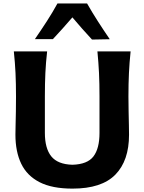

<svg xmlns="http://www.w3.org/2000/svg" viewBox="-20 -1090 845 1124"><path d="M404.3 14.2Q285.2 14.2 211.7 -23.4Q138.2 -61 104.2 -131.6Q70.3 -202.1 70.3 -301.8Q70.3 -323.2 71.3 -359.1Q72.3 -395 73 -438.2Q73.7 -481.4 73.7 -524.9Q73.7 -601.1 70.8 -662.4Q67.9 -723.6 61 -789.1H255.9Q248.5 -723.6 245.6 -662.4Q242.7 -601.1 242.7 -524.9V-312Q242.7 -221.2 280.3 -174.6Q317.9 -127.9 403.8 -125.5Q491.7 -127.9 527.1 -174.3Q562.5 -220.7 562.5 -312V-524.9Q562.5 -601.1 559.6 -662.4Q556.6 -723.6 550.3 -789.1H744.6Q737.8 -723.6 734.9 -662.4Q731.9 -601.1 731.9 -524.9Q731.9 -481.4 732.9 -437.7Q733.9 -394 734.6 -357.9Q735.4 -321.8 735.4 -301.3Q735.4 -149.4 655.3 -67.6Q575.2 14.2 404.3 14.2ZM518.6 -858.4Q488.8 -890.6 460 -923.1Q431.2 -955.6 403.8 -988.3Q347.7 -922.9 289.6 -860.8H184.1Q220.2 -913.1 254.2 -965.6Q288.1 -1018.1 316.4 -1069.8H489.7Q519 -1018.1 553 -965.3Q586.9 -912.6 622.6 -860.4Z"/></svg>

Font: Pinar DS1 Bold
Style: Regular
Weight: 700
Designer: Amin Abedi
Version: Version 3.000